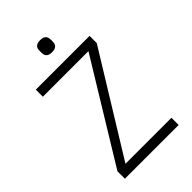

<svg xmlns="http://www.w3.org/2000/svg" viewBox="-268 -1018 1117 1117"><g transform="rotate(-45 290.0 -459.5)"><path d="M68.8 -732.9H511.2V-673.8L132.8 -59.1H511.2V0H68.8V-61L443.8 -674.8H68.8ZM244.1 -856.9V-881.8Q245.6 -918.9 290 -918.9Q334.5 -918.9 335.9 -881.8Q337.4 -870.1 335.9 -856.9Q334.5 -819.8 290 -819.8Q245.6 -819.8 244.1 -856.9Z"/></g></svg>

Font: Kreadon Light
Style: Regular
Weight: 300
Designer: kohakuno
Foundry: StudioGnu
Version: Version 1.000;Glyphs 3.1.2 (3151)